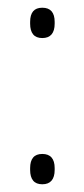

<svg xmlns="http://www.w3.org/2000/svg" viewBox="-20 -470 218 497"><path d="M89.5 7Q73.5 7 65.8 -2.5Q58 -12 58 -30V-35Q58 -53 65.8 -62.2Q73.5 -71.5 89.5 -71.5Q105.5 -71.5 113.5 -62.2Q121.5 -53 121.5 -35V-30Q121.5 -12 113.5 -2.5Q105.5 7 89.5 7ZM89.5 -371.5Q73.5 -371.5 65.8 -381Q58 -390.5 58 -408.5V-413.5Q58 -431.5 65.8 -440.8Q73.5 -450 89.5 -450Q105.5 -450 113.5 -440.8Q121.5 -431.5 121.5 -413.5V-408.5Q121.5 -390.5 113.5 -381Q105.5 -371.5 89.5 -371.5Z"/></svg>

Font: Anek Tamil ExtraLight
Style: Regular
Weight: 250
Version: Version 1.003